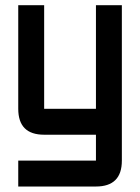

<svg xmlns="http://www.w3.org/2000/svg" viewBox="-20 -508 528 724"><path d="M48.8 -488.3H146.5V-97.7H341.8V-488.3H439.5V97.7Q439.5 195.3 341.8 195.3H48.8V97.7H341.8V0H146.5Q48.8 0 48.8 -97.7Z"/></svg>

Font: BabelStone Runic Berhtwald
Style: Regular
Weight: 400
Designer: Andrew West
Foundry: BabelStone
Version: Version 7.004;November 9, 2023